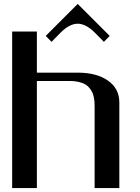

<svg xmlns="http://www.w3.org/2000/svg" viewBox="-20 -951 707 971"><path d="M373 -931.2 534.7 -769.5 505.4 -739.3 461.4 -784.2Q414.6 -831.1 373 -831.1Q330.6 -831.1 284.7 -784.2L240.7 -739.3L211.4 -769.5ZM166.5 -791.5V-583.5Q166.5 -583.5 250 -583.5H375Q468.8 -583.5 526.1 -543.2Q583.5 -502.9 583.5 -433.1V0H458.5V-410.6Q458.5 -423.8 458 -433.3Q457.5 -442.9 454.8 -457.5Q452.1 -472.2 447.3 -482.7Q442.4 -493.2 433.1 -505.1Q423.8 -517.1 411.1 -524.4Q398.4 -531.7 378.4 -536.6Q358.4 -541.5 333.5 -541.5H166.5V0H41.5V-791.5Z"/></svg>

Font: Gputeks
Style: Bold
Weight: 600
Width: 8
Version: Version 0.9